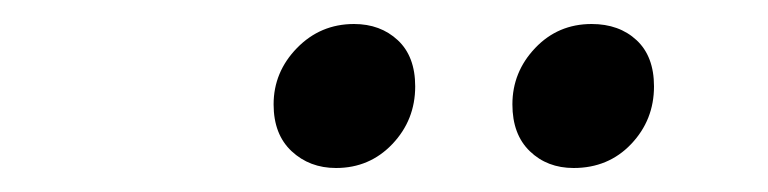

<svg xmlns="http://www.w3.org/2000/svg" viewBox="-20 -720 640 160"><path d="M260 -580Q238 -580 223 -594Q208 -608 208 -633Q208 -660 227.5 -680Q247 -700 275 -700Q297 -700 311.5 -686.5Q326 -673 326 -648Q326 -620 307 -600Q288 -580 260 -580ZM458 -580Q436 -580 421.5 -594Q407 -608 407 -633Q407 -660 426 -680Q445 -700 473 -700Q496 -700 510.5 -686.5Q525 -673 525 -648Q525 -620 506 -600Q487 -580 458 -580Z"/></svg>

Font: Source Code Pro SemiBold
Style: Italic
Weight: 600
Italic angle: -11°
Monospace: yes
Designer: Paul D. Hunt, Teo Tuominen
Foundry: Adobe Systems Incorporated
Version: Version 1.016;hotconv 1.0.116;makeotfexe 2.5.65601